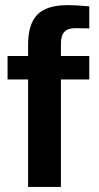

<svg xmlns="http://www.w3.org/2000/svg" viewBox="-20 -737 392 757"><path d="M220.2 0H90.8V-423.8H9.8V-516.1H90.8V-561Q90.8 -642.6 127.7 -679.7Q164.6 -716.8 247.1 -716.8Q279.3 -716.8 332 -711.9V-625L277.8 -626Q247.6 -626 233.9 -611.3Q220.2 -596.7 220.2 -565.9V-516.1H332V-423.8H220.2Z"/></svg>

Font: Creato Display
Style: Bold
Weight: 700
Version: Version 1.000